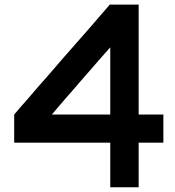

<svg xmlns="http://www.w3.org/2000/svg" viewBox="-20 -792 741 812"><path d="M670.9 -307.6Q670.9 -307.6 670.9 -262.7Q670.9 -217.8 670.9 -188.5Q670.9 -188.5 631.8 -188.5Q591.8 -188.5 566.4 -188.5Q566.4 -188.5 566.4 -159.2Q566.4 -129.9 566.4 -92.8Q566.4 -68.4 566.4 -43.9Q566.4 -18.6 566.4 0Q566.4 0 545.9 0Q536.1 0 521.5 0Q475.6 0 446.3 0Q446.3 0 446.3 -29.3Q446.3 -57.6 446.3 -94.7Q446.3 -120.1 446.3 -144.5Q446.3 -168.9 446.3 -188.5Q446.3 -188.5 383.8 -188.5Q321.3 -188.5 241.2 -188.5Q187.5 -188.5 133.8 -188.5Q80.1 -188.5 40 -188.5Q40 -188.5 40 -208Q40 -217.8 40 -233.4Q40 -278.3 40 -307.6Q40 -307.6 67.4 -339.8Q95.7 -371.1 138.7 -421.9Q162.1 -448.2 188.5 -478.5Q215.8 -509.8 243.2 -542Q296.9 -603.5 350.6 -664.1Q403.3 -725.6 444.3 -772.5Q444.3 -772.5 490.2 -772.5Q535.2 -772.5 566.4 -772.5Q566.4 -772.5 566.4 -701.2Q566.4 -629.9 566.4 -538.1Q566.4 -477.5 566.4 -416Q566.4 -354.5 566.4 -307.6Q566.4 -307.6 605.5 -307.6Q644.5 -307.6 670.9 -307.6ZM446.3 -591.8Q446.3 -591.8 408.2 -548.8Q370.1 -504.9 321.3 -449.2Q289.1 -411.1 255.9 -374Q223.6 -335.9 199.2 -307.6Q199.2 -307.6 234.4 -307.6Q235.4 -307.6 236.3 -307.6Q274.4 -307.6 323.2 -307.6Q355.5 -307.6 388.7 -307.6Q420.9 -307.6 446.3 -307.6Q446.3 -307.6 446.3 -351.6Q446.3 -394.5 446.3 -451.2Q446.3 -488.3 446.3 -526.4Q446.3 -563.5 446.3 -591.8Z"/></svg>

Font: Seiden_Sans_Regular
Style: Regular
Weight: 400
Designer: Kevin Beronilla
Version: Version 1.0